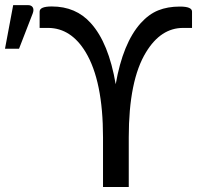

<svg xmlns="http://www.w3.org/2000/svg" viewBox="-147 -749 800 769"><path d="M622.1 -702.6V-637.2H586.4Q497.1 -637.2 438 -540Q368.7 -427.2 368.7 -198.7V0H265.6V-198.7Q265.6 -424.8 195.8 -540.5Q137.7 -636.2 46.9 -637.2H11.7V-702.6Q11.7 -723.1 60.5 -723.1Q157.2 -723.1 216.8 -656.2Q288.1 -577.6 316.4 -411.6Q345.2 -576.7 416.5 -656.2Q449.2 -692.4 486.8 -707.5Q524.4 -722.7 573.2 -722.7Q622.1 -722.7 622.1 -702.6ZM-35.2 -728.5Q-21 -728.5 -15.6 -719.2Q-10.3 -710 -16.1 -694.8L-70.8 -553.7H-127L-94.2 -728.5Z"/></svg>

Font: Lato-Medium
Style: Regular
Weight: 500
Designer: Lukasz Dziedzic
Foundry: tyPoland Lukasz Dziedzic
Version: Version 2.006; 2014-01-15